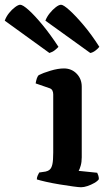

<svg xmlns="http://www.w3.org/2000/svg" viewBox="-122 -788 459 808"><path d="M219 0Q210 0 184.5 -3.5Q159 -7 128.5 -12Q98 -17 71.5 -23Q45 -29 33 -33Q33 -41 36.5 -49Q40 -57 43 -62L70 -66Q80 -68 87.5 -74.5Q95 -81 98.5 -97Q102 -113 102 -146V-391Q102 -400 98.5 -407Q95 -414 86 -417L28 -437Q30 -449 33 -458Q36 -467 41 -472Q59 -481 90.5 -490.5Q122 -500 147 -500Q179 -500 200.5 -478Q222 -456 222 -423V-126Q222 -106 217.5 -90.5Q213 -75 209 -69L287 -61Q289 -57 291.5 -50Q294 -43 294 -34Q289 -26 275 -18Q261 -10 246 -5Q231 0 219 0ZM86 -565 -102 -701Q-96 -718 -84 -733Q-72 -748 -58.5 -758Q-45 -768 -37 -768Q-26 -768 -1 -745.5Q24 -723 57 -683Q90 -643 124 -591Q119 -585 109 -577Q99 -569 86 -565ZM258 -565 69 -701Q75 -717 87 -732Q99 -747 112.5 -757.5Q126 -768 135 -768Q145 -768 170.5 -745Q196 -722 229.5 -682.5Q263 -643 296 -591Q291 -584 280 -575.5Q269 -567 258 -565Z"/></svg>

Font: Texturina Medium 12pt SemiBold
Style: Regular
Weight: 600
Version: Version 1.002